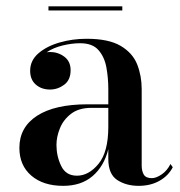

<svg xmlns="http://www.w3.org/2000/svg" viewBox="-20 -594 586 624"><path d="M137.5 -573.5H377.5V-560H137.5ZM264.5 -255H332V-304.5Q332 -340.5 325.8 -374.8Q319.5 -409 300 -431.2Q280.5 -453.5 240.5 -453.5Q213.5 -453.5 183.5 -446.2Q153.5 -439 131.5 -424Q137 -425 142.5 -425Q168.5 -425 189 -409.8Q209.5 -394.5 209.5 -366Q209.5 -334 188.5 -318.5Q167.5 -303 142.5 -303Q115 -303 96.5 -319Q78 -335 78 -364Q78 -397.5 105 -420.8Q132 -444 174 -456Q216 -468 261.5 -468Q333 -468 372 -445Q411 -422 425.8 -384.8Q440.5 -347.5 440.5 -304.5V-55.5Q440.5 -38.5 447.2 -26.8Q454 -15 473.5 -15Q487.5 -15 505.5 -27.2Q523.5 -39.5 534 -61L541.5 -50.5Q527.5 -23 498.5 -6.5Q469.5 10 430.5 10Q390 10 361 -9Q332 -28 332 -77.5V-109Q318 -53.5 281 -21.8Q244 10 185.5 10Q120.5 10 81.8 -23.2Q43 -56.5 43 -113.5Q43 -180.5 100.5 -217.8Q158 -255 264.5 -255ZM230 -23Q268.5 -23 300.2 -61.5Q332 -100 332 -182V-243.5H277.5Q236 -243.5 211 -224.2Q186 -205 174.8 -177.2Q163.5 -149.5 163.5 -123Q163.5 -86.5 178.8 -54.8Q194 -23 230 -23Z"/></svg>

Font: Bodoni* 16 Medium
Style: Regular
Weight: 500
Version: Version 2.2